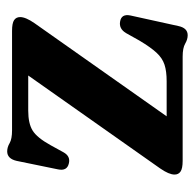

<svg xmlns="http://www.w3.org/2000/svg" viewBox="-24 -504 542 534"><g transform="rotate(-90 247.0 -237.0)"><path d="M449.5 -412 190.5 -44.5H288Q316 -44.5 334.2 -50.5Q352.5 -56.5 367.5 -72.8Q382.5 -89 401 -120L422 -157.5Q434 -177.5 454 -174Q476 -170.5 471 -145.5L441.5 -11.5Q436 14 416 14Q404.5 14 392.5 7Q380.5 0 356.5 0H66.5Q45.5 0 37 -5.8Q28.5 -11.5 28.5 -22.5Q28.5 -38 45.5 -62.5L304 -429.5H206.5Q170.5 -429.5 150.8 -417.2Q131 -405 110 -367L90.5 -331.5Q79.5 -311.5 59.5 -316.5Q37.5 -321.5 43 -347L66.5 -461.5Q72.5 -488 93 -488Q104.5 -488 116 -481.2Q127.5 -474.5 151.5 -474.5H428Q449.5 -474.5 458 -468.8Q466.5 -463 466.5 -452Q466.5 -436.5 449.5 -412Z"/></g></svg>

Font: Fraunces 9pt S000 SemiBold
Style: Regular
Weight: 600
Version: Version 1.000; ttfautohint (v1.8.3)